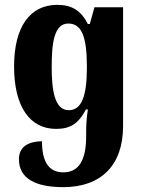

<svg xmlns="http://www.w3.org/2000/svg" viewBox="-20 -522 597 791"><path d="M241 249C395 249 487 160 487 -2V-492H369L350 -423H342C314 -479 275 -502 216 -502C103 -502 38 -411 38 -248C38 -81 104 9 211 9C269 9 303 -12 334 -71H342C336 -32 335 -4 335 23V39C335 139 304 188 241 188C182 188 153 146 153 60C89 61 58 88 58 134C58 214 127 249 241 249ZM263 -68C204 -68 193 -153 193 -247C193 -341 202 -425 261 -425C315 -425 338 -375 338 -246C338 -127 317 -68 263 -68Z"/></svg>

Font: Noto Serif Armenian Condensed Extra
Style: Regular
Weight: 800
Width: 3
Designer: Monotype Design Team
Foundry: Monotype Imaging Inc.
Version: Version 1.901